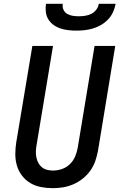

<svg xmlns="http://www.w3.org/2000/svg" viewBox="-20 -975 640 1003"><path d="M256 8Q224 8 193.5 2Q163 -4 138 -19Q113 -34 95 -57.5Q77 -81 68.5 -109.5Q60 -138 60 -169.5Q60 -201 65 -232L149 -735H257L171 -217Q168 -201 167.5 -184.5Q167 -168 170 -153Q173 -138 180 -124.5Q187 -111 198.5 -101.5Q210 -92 225.5 -88Q241 -84 257 -84Q280 -84 303.5 -92Q327 -100 345 -117.5Q363 -135 372.5 -157.5Q382 -180 386 -203L474 -735H582L492 -188Q487 -161 478 -134.5Q469 -108 452.5 -84.5Q436 -61 413 -42.5Q390 -24 363.5 -12.5Q337 -1 310 3.5Q283 8 256 8ZM379 -815Q357 -815 336 -817.5Q315 -820 295.5 -826.5Q276 -833 259.5 -845Q243 -857 232.5 -874Q222 -891 219.5 -912Q217 -933 220 -955H308Q305 -939 311.5 -924.5Q318 -910 331 -902.5Q344 -895 359.5 -892.5Q375 -890 391 -890Q408 -890 424.5 -892.5Q441 -895 456.5 -902.5Q472 -910 483 -924.5Q494 -939 496 -955H584Q580 -933 570.5 -912Q561 -891 545 -874Q529 -857 508.5 -845Q488 -833 466.5 -826.5Q445 -820 423 -817.5Q401 -815 379 -815Z"/></svg>

Font: Iosevka SS04 Semibold Extended
Style: Italic
Weight: 600
Width: 7
Italic angle: -9°
Monospace: yes
Designer: Belleve Invis
Foundry: Belleve Invis
Version: Version 19.0.0; ttfautohint (v1.8.4)